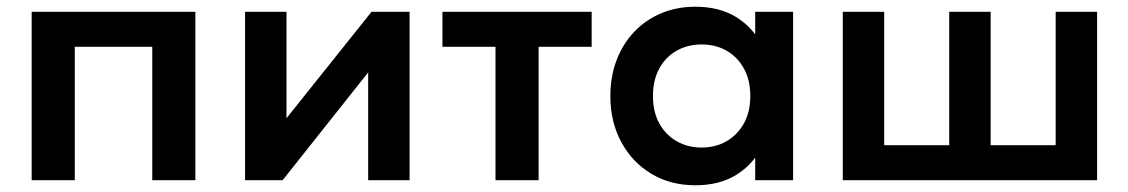

<svg xmlns="http://www.w3.org/2000/svg" viewBox="-20 -535 3350 570"><path d="M74 0V-500H560V0H432V-396H202V0Z M707.5 0V-500H830.5V-184L1083 -500H1196V0H1073V-320L819 0Z M1451 0V-396H1293.5V-500H1736.5V-396H1579V0Z M2044 15Q1970.5 15 1913.8 -19Q1857 -53 1824.5 -113Q1792 -173 1792 -250Q1792 -308 1810.5 -356.5Q1829 -405 1862.8 -440.5Q1896.5 -476 1942.8 -495.5Q1989 -515 2044 -515Q2116.5 -515 2166 -484Q2215.5 -453 2240 -403.5L2222 -376V-500H2334.5V0H2222V-124L2240 -96.5Q2215.5 -47 2166 -16Q2116.5 15 2044 15ZM2063 -97Q2104.5 -97 2137 -115.8Q2169.5 -134.5 2188.5 -168.8Q2207.5 -203 2207.5 -250Q2207.5 -297 2188.5 -331.5Q2169.5 -366 2137 -384.5Q2104.5 -403 2063 -403Q2021.5 -403 1988.8 -384.5Q1956 -366 1937.2 -331.5Q1918.5 -297 1918.5 -250Q1918.5 -203 1937.2 -168.8Q1956 -134.5 1988.8 -115.8Q2021.5 -97 2063 -97Z M2482 0V-500H2605V-104H2798V-500H2921V-104H3114V-500H3237V0Z"/></svg>

Font: Geologica Medium
Style: Regular
Weight: 500
Designer: Sindre Bremnes, Frode Helland
Foundry: Monokrom Skriftforlag AS
Version: Version 1.010;gftools[0.9.28]